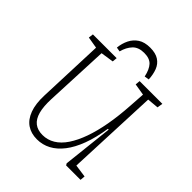

<svg xmlns="http://www.w3.org/2000/svg" viewBox="-246 -1044 1206 1206"><g transform="rotate(45 357.0 -441.5)"><path d="M579 -45 664 -33 661 0H533L526 -12L563 -348H556Q542 -257 516.5 -189Q491 -121 456 -76Q421 -31 378.5 -8.5Q336 14 287 14Q235 14 198 -11Q161 -36 142 -87Q123 -138 126 -214L143 -656L66 -669L70 -701H281L278 -669L192 -656L173 -230Q170 -161 182 -117Q194 -73 221.5 -51.5Q249 -30 293 -30Q337 -30 375 -53Q413 -76 443 -121Q473 -166 495.5 -229.5Q518 -293 532.5 -373.5Q547 -454 553 -550L560 -656L482 -669L485 -701H687L681 -664L605 -657ZM487 -744Q476 -796 452.5 -821.5Q429 -847 380 -847Q330 -847 303 -818.5Q276 -790 264 -744L235 -749Q239 -789 255.5 -822.5Q272 -856 303 -876.5Q334 -897 384 -897Q432 -897 461 -878Q490 -859 503 -825.5Q516 -792 518 -749Z"/></g></svg>

Font: Literata ExtraLight
Style: Italic
Weight: 250
Italic angle: -2°
Designer: Latin by Veronika Burian and Jose Scaglione. Greek by Irene Vlachou. Cyrillic by Vera Evstafieva
Foundry: TypeTogether
Version: Version 3.002